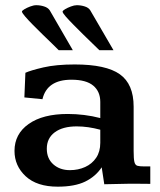

<svg xmlns="http://www.w3.org/2000/svg" viewBox="-20 -700 609 731"><path d="M199.7 10.7Q120.6 10.7 77.9 -28.8Q35.2 -68.4 35.2 -125.5Q35.2 -189.9 89.1 -228Q143.1 -266.1 237.8 -266.1Q269 -266.1 300.5 -262.2Q332 -258.3 361.8 -250.5V-312Q361.8 -351.6 335 -374Q308.1 -396.5 252 -396.5Q159.2 -396.5 141.6 -322.3L72.8 -329.1L76.7 -422.9Q96.7 -432.1 145.3 -443.4Q193.8 -454.6 264.6 -454.6Q383.8 -454.6 436.3 -417.2Q488.8 -379.9 488.8 -293.9V-125Q488.8 -95.7 491.7 -83.5Q494.6 -71.3 503.2 -68.8Q511.7 -66.4 529.3 -66.4H552.2V0Q546.4 0 530.3 -0.2Q514.2 -0.5 497.3 -0.5Q480.5 -0.5 472.7 -0.5Q445.8 0 424.3 0.5Q402.8 1 377 1.5L367.2 -63Q343.8 -27.8 304 -8.5Q264.2 10.7 199.7 10.7ZM246.1 -52.2Q277.8 -52.2 304.2 -64.2Q330.6 -76.2 346.2 -99.4Q361.8 -122.6 361.8 -156.2V-206.1Q338.4 -212.4 316.2 -215.6Q293.9 -218.8 272 -218.8Q218.8 -218.8 188.5 -196.3Q158.2 -173.8 158.2 -133.8Q158.2 -96.2 183.1 -74.2Q208 -52.2 246.1 -52.2ZM257.3 -508.8H203.6Q195.8 -517.1 179.2 -533Q162.6 -548.8 143.1 -567.9Q123.5 -586.9 105.5 -605.2Q87.4 -623.5 75.7 -637.2Q64 -650.9 63.5 -655.8Q63.5 -659.2 72.8 -664.8Q82 -670.4 95 -675.3Q107.9 -680.2 118.2 -680.2Q133.3 -680.2 147.9 -675.5Q162.6 -670.9 169.4 -660.6ZM412.1 -508.8H358.4Q350.1 -517.1 333.5 -533Q316.9 -548.8 297.6 -567.9Q278.3 -586.9 260.3 -605.2Q242.2 -623.5 230.2 -637.2Q218.3 -650.9 218.3 -655.8Q218.3 -659.2 227.5 -664.8Q236.8 -670.4 249.8 -675.3Q262.7 -680.2 272.5 -680.2Q288.1 -680.2 302.7 -675.5Q317.4 -670.9 323.7 -660.6Z"/></svg>

Font: Kameron SemiBold
Style: Regular
Weight: 600
Designer: Vernon Adams
Foundry: Vernon Adams
Version: Version 1.100